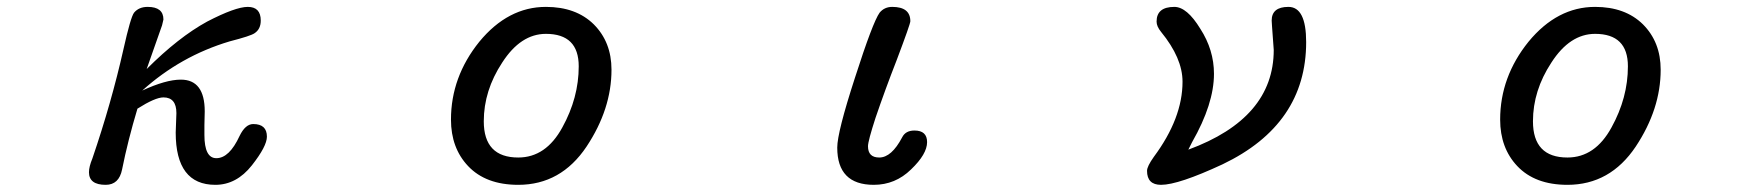

<svg xmlns="http://www.w3.org/2000/svg" viewBox="-20 -507 5040 549"><path d="M234.4 -14.6Q234.4 -30.3 244.1 -53.7Q298.8 -213.9 333 -366.2Q353.5 -458 363.3 -470.7Q377 -487.3 402.3 -487.3Q447.3 -487.3 447.3 -451.2L443.4 -434.6L399.4 -309.6Q490.2 -400.4 572.3 -445.3Q653.3 -487.3 688.5 -487.3Q725.6 -487.3 725.6 -448.2Q725.6 -423.8 708 -412.1Q697.3 -404.3 636.7 -388.7Q496.1 -346.7 386.7 -248Q454.1 -279.3 497.1 -279.3Q565.4 -279.3 565.4 -188.5L564.5 -149.4V-121.1Q564.5 -54.7 598.6 -54.7Q635.7 -54.7 665 -118.2Q681.6 -152.3 704.1 -152.3Q743.2 -152.3 743.2 -116.2Q743.2 -88.9 700.2 -34.2Q656.2 21.5 595.7 21.5Q482.4 21.5 482.4 -127.9L484.4 -183.6Q484.4 -228.5 447.3 -228.5Q423.8 -228.5 373 -196.3Q345.7 -105.5 329.1 -22.5Q320.3 21.5 282.2 21.5Q234.4 21.5 234.4 -14.6Z M1318.4 -32.2Q1269.5 -84 1269.5 -165Q1269.5 -287.1 1350.6 -387.7Q1432.6 -487.3 1541 -487.3Q1627 -487.3 1677.7 -437.5Q1728.5 -386.7 1728.5 -307.6Q1728.5 -195.3 1657.2 -87.9Q1584 21.5 1461.9 21.5Q1369.1 21.5 1318.4 -32.2ZM1587.9 -142.6Q1634.8 -227.5 1634.8 -317.4Q1634.8 -410.2 1541 -410.2Q1468.8 -410.2 1416 -328.1Q1363.3 -248 1363.3 -160.2Q1363.3 -56.6 1461.9 -56.6Q1541 -56.6 1587.9 -142.6Z M2374 -85Q2374 -128.9 2424.8 -285.2Q2475.6 -443.4 2495.1 -470.7Q2508.8 -487.3 2531.2 -487.3Q2583 -487.3 2583 -446.3Q2583 -438.5 2543.9 -335Q2510.7 -250 2483.4 -169.9Q2461.9 -103.5 2461.9 -88.9Q2461.9 -56.6 2494.1 -56.6Q2529.3 -56.6 2559.6 -114.3Q2569.3 -133.8 2594.7 -133.8Q2630.9 -133.8 2630.9 -100.6Q2630.9 -66.4 2585 -22.5Q2540 21.5 2478.5 21.5Q2374 21.5 2374 -85Z M3259.8 -18.6Q3259.8 -31.2 3279.3 -58.6Q3361.3 -168.9 3361.3 -273.4Q3361.3 -340.8 3299.8 -416Q3287.1 -431.6 3287.1 -445.3Q3287.1 -487.3 3337.9 -487.3Q3374 -487.3 3412.1 -424.8Q3451.2 -364.3 3451.2 -295.9Q3451.2 -210 3388.7 -100.6L3377.9 -79.1Q3622.1 -168.9 3622.1 -364.3L3617.2 -431.6L3616.2 -448.2Q3616.2 -487.3 3664.1 -487.3Q3714.8 -487.3 3714.8 -386.7Q3714.8 -151.4 3475.6 -37.1Q3349.6 21.5 3299.8 21.5Q3259.8 21.5 3259.8 -18.6Z M4318.4 -32.2Q4269.5 -84 4269.5 -165Q4269.5 -287.1 4350.6 -387.7Q4432.6 -487.3 4541 -487.3Q4627 -487.3 4677.7 -437.5Q4728.5 -386.7 4728.5 -307.6Q4728.5 -195.3 4657.2 -87.9Q4584 21.5 4461.9 21.5Q4369.1 21.5 4318.4 -32.2ZM4587.9 -142.6Q4634.8 -227.5 4634.8 -317.4Q4634.8 -410.2 4541 -410.2Q4468.8 -410.2 4416 -328.1Q4363.3 -248 4363.3 -160.2Q4363.3 -56.6 4461.9 -56.6Q4541 -56.6 4587.9 -142.6Z"/></svg>

Font: jf-openhuninn-1.0
Style: Regular
Weight: 400
Designer: [Kosugi Maru]
      Designed by Motoya company      

      [Varela Round]
      Joe Prince(Latin component); Avraham Co
Foundry: justfont CO.,LTD.
Version: 1.0